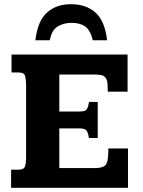

<svg xmlns="http://www.w3.org/2000/svg" viewBox="-20 -900 683 920"><path d="M33.2 0V-86.9H69.3Q94.7 -86.9 99.9 -103.5Q105 -120.1 105 -142.1V-493.7Q105 -515.6 100.8 -534.2Q96.7 -552.7 69.3 -552.7H35.2V-638.7H591.3V-460.9H496.1V-481Q496.1 -512.2 487.5 -525.1Q479 -538.1 463.9 -540.5Q448.7 -543 427.7 -543H264.2V-365.7H360.4Q375 -365.7 383.8 -368.2Q392.6 -370.6 397.9 -380.4Q403.3 -390.1 406.7 -411.6H448.2V-238.8H406.2Q400.9 -270.5 391.4 -277.6Q381.8 -284.7 360.4 -284.7H264.2V-94.7H434.6Q470.7 -94.7 484.6 -107.9Q498.5 -121.1 499 -172.9Q499 -174.8 499 -180.7Q499 -186.5 499 -188.5H593.3V0ZM319.8 -879.9Q392.6 -879.9 437.5 -839.8Q482.4 -799.8 493.2 -707H424.8Q412.6 -756.3 387.7 -773.4Q362.8 -790.5 323.7 -790.5Q284.2 -790.5 255.6 -772.7Q227.1 -754.9 218.8 -707H149.4Q160.6 -800.3 205.6 -840.1Q250.5 -879.9 319.8 -879.9Z"/></svg>

Font: Kameron
Style: Bold
Weight: 700
Designer: Vernon Adams
Foundry: Vernon Adams
Version: Version 1.100